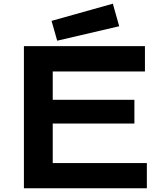

<svg xmlns="http://www.w3.org/2000/svg" viewBox="-20 -1011 872 1031"><path d="M108.4 -763.2H758.3V-627.4H263.2V-475.1H701.7V-347.7H263.2V-135.3H768.6V0H108.4ZM256.8 -898.9 585.9 -991.2 620.1 -870.1 287.1 -792.5Z"/></svg>

Font: Krona One
Style: Regular
Weight: 400
Version: Version 1.003